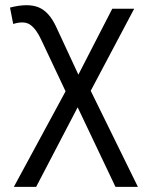

<svg xmlns="http://www.w3.org/2000/svg" viewBox="-20 -519 575 749"><path d="M34 210 253.5 -195.5 248 -137 141 -363.5Q122 -405 98.5 -422Q75 -439 31.5 -425.5L19 -489.5Q90 -507.5 131 -490.2Q172 -473 199 -414.5L297.5 -202.5L274 -205L418 -485H503.5L315.5 -130L322 -189L518 210H430.5L271.5 -124.5L295 -123.5L121 210Z"/></svg>

Font: Geologica Roman ExtraLight
Style: Regular
Weight: 250
Designer: Sindre Bremnes, Frode Helland
Foundry: Monokrom Skriftforlag AS
Version: Version 1.010;gftools[0.9.28]